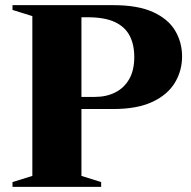

<svg xmlns="http://www.w3.org/2000/svg" viewBox="-20 -725 740 745"><path d="M501 -503.5Q501 -552.5 482.8 -587Q464.5 -621.5 425 -639.8Q385.5 -658 320 -658H190.5L196.5 -705H419.5Q515 -705 573.8 -678.2Q632.5 -651.5 659.5 -606.2Q686.5 -561 686.5 -506Q686.5 -450.5 658.5 -404Q630.5 -357.5 571.5 -329.8Q512.5 -302 419.5 -302H196.5L190.5 -349H348.5Q393.5 -349 428 -366.8Q462.5 -384.5 481.8 -418.8Q501 -453 501 -503.5ZM296 -705V-42.5L372.5 -18.5V0H28.5V-18.5L105.5 -42.5V-662.5L28.5 -686.5V-705Z"/></svg>

Font: Newsreader 60pt
Style: Bold
Weight: 700
Designer: Hugues Gentile
Foundry: Production Type
Version: Version 1.003